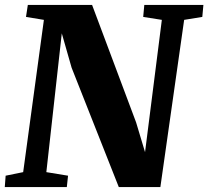

<svg xmlns="http://www.w3.org/2000/svg" viewBox="-26 -763 850 783"><path d="M-6.5 0 -3 -46.5 68.5 -61 153 -682 80 -694 87.5 -743H349.5L529 -264L565.5 -142.5L634 -682L558 -694L562.5 -743H803.5L799 -694L725 -682L628 0H458.5L266 -487L226 -627L163 -61L251.5 -46.5L246.5 0Z"/></svg>

Font: Merriweather 36pt Black
Style: Italic
Weight: 900
Italic angle: -7.8°
Version: Version 2.101